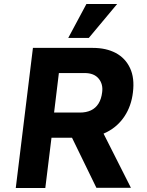

<svg xmlns="http://www.w3.org/2000/svg" viewBox="-20 -941 739 962"><path d="M59 1 145 -701H445Q512 -701 560 -675.5Q608 -650 631.5 -600Q655 -550 646 -478Q638 -410 604 -358.5Q570 -307 515 -279Q460 -251 388 -251H238L207 1ZM463 0 332 -269 493 -283 636 0ZM251 -377H380Q412 -377 435.5 -388Q459 -399 473.5 -422Q488 -445 492 -480Q497 -520 474 -547.5Q451 -575 404 -575H275ZM425 -751H322L413 -921H567Z"/></svg>

Font: Inclusive Sans
Style: Bold Italic
Weight: 700
Italic angle: -7°
Designer: Olivia King
Foundry: Olivia King
Version: Version 2.004